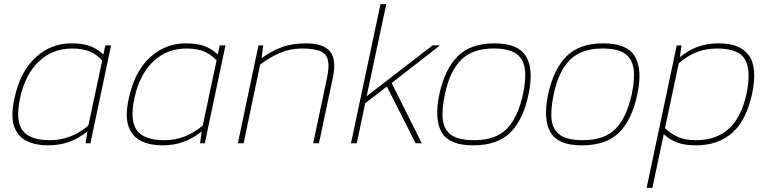

<svg xmlns="http://www.w3.org/2000/svg" viewBox="-20 -694 3729 930"><path d="M212 10Q153 10 109.5 -11Q66 -32 48.5 -82Q31 -132 50 -218Q78 -348 152.5 -416Q227 -484 325 -484Q378 -484 413 -472Q448 -460 481 -430L490 -474H518L418 0H395L403 -57Q360 -23 314 -6.5Q268 10 212 10ZM223 -15Q324 -15 408 -86L475 -401Q451 -428 417 -443.5Q383 -459 329 -459Q235 -459 168.5 -396.5Q102 -334 77 -218Q54 -109 89.5 -62Q125 -15 223 -15Z M766 10Q707 10 663.5 -11Q620 -32 602.5 -82Q585 -132 604 -218Q632 -348 706.5 -416Q781 -484 879 -484Q932 -484 967 -472Q1002 -460 1035 -430L1044 -474H1072L972 0H949L957 -57Q914 -23 868 -6.5Q822 10 766 10ZM777 -15Q878 -15 962 -86L1029 -401Q1005 -428 971 -443.5Q937 -459 883 -459Q789 -459 722.5 -396.5Q656 -334 631 -218Q608 -109 643.5 -62Q679 -15 777 -15Z M1132 0 1232 -474H1255L1247 -412Q1291 -445 1342.5 -464.5Q1394 -484 1462 -484Q1547 -484 1579 -444Q1611 -404 1592 -317L1525 0H1497L1564 -317Q1575 -369 1569 -400Q1563 -431 1533.5 -445Q1504 -459 1442 -459Q1386 -459 1334.5 -437Q1283 -415 1240 -381L1160 0Z M1680 0 1823 -674H1851L1756 -228L2075 -474H2111L1877 -292L2023 0H1993L1854 -275L1749 -194L1708 0Z M2271 10Q2156 10 2119.5 -53Q2083 -116 2108 -237Q2134 -358 2196.5 -421Q2259 -484 2376 -484Q2490 -484 2528 -421Q2566 -358 2540 -237Q2515 -116 2453 -53Q2391 10 2271 10ZM2277 -15Q2381 -15 2435 -70.5Q2489 -126 2513 -237Q2529 -311 2522 -360.5Q2515 -410 2479.5 -434.5Q2444 -459 2371 -459Q2268 -459 2213 -403.5Q2158 -348 2135 -237Q2119 -163 2125 -113.5Q2131 -64 2167 -39.5Q2203 -15 2277 -15Z M2798 10Q2683 10 2646.5 -53Q2610 -116 2635 -237Q2661 -358 2723.5 -421Q2786 -484 2903 -484Q3017 -484 3055 -421Q3093 -358 3067 -237Q3042 -116 2980 -53Q2918 10 2798 10ZM2804 -15Q2908 -15 2962 -70.5Q3016 -126 3040 -237Q3056 -311 3049 -360.5Q3042 -410 3006.5 -434.5Q2971 -459 2898 -459Q2795 -459 2740 -403.5Q2685 -348 2662 -237Q2646 -163 2652 -113.5Q2658 -64 2694 -39.5Q2730 -15 2804 -15Z M3112 216 3258 -474H3281L3273 -417Q3316 -452 3361.5 -468Q3407 -484 3463 -484Q3563 -484 3606.5 -427Q3650 -370 3623 -240Q3595 -110 3526 -50Q3457 10 3352 10Q3297 10 3261.5 -3Q3226 -16 3195 -44L3140 216ZM3351 -15Q3449 -15 3510 -70Q3571 -125 3596 -240Q3619 -350 3589.5 -404.5Q3560 -459 3453 -459Q3401 -459 3356 -442Q3311 -425 3268 -388L3201 -73Q3227 -48 3261.5 -31.5Q3296 -15 3351 -15Z"/></svg>

Font: Kanit Thin
Style: Italic
Weight: 250
Italic angle: -12°
Designer: Katatrad Team
Foundry: CadsonDemak
Version: Version 2.000; ttfautohint (v1.8.3)